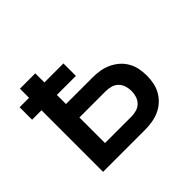

<svg xmlns="http://www.w3.org/2000/svg" viewBox="-124 -684 849 849"><g transform="rotate(-45 300.0 -260.0)"><path d="M85 0V-385H26V-463H85V-520H181V-463H300V-385H181V-328H346Q369 -328 391.5 -324.5Q414 -321 435 -311.5Q456 -302 473.5 -287Q491 -272 502.5 -252Q514 -232 518.5 -209.5Q523 -187 523 -164Q523 -141 518.5 -118.5Q514 -96 502.5 -76Q491 -56 473.5 -40.5Q456 -25 435 -16Q414 -7 391.5 -3.5Q369 0 346 0ZM346 -84Q362 -84 378 -88.5Q394 -93 405.5 -104.5Q417 -116 422 -132Q427 -148 427 -164Q427 -180 422 -196Q417 -212 405.5 -223.5Q394 -235 378 -239.5Q362 -244 346 -244H181V-84Z"/></g></svg>

Font: Iosevka Fixed Medium Extended
Style: Regular
Weight: 500
Width: 7
Monospace: yes
Designer: Belleve Invis
Foundry: Belleve Invis
Version: Version 24.1.1; ttfautohint (v1.8.4)